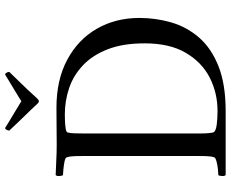

<svg xmlns="http://www.w3.org/2000/svg" viewBox="-94 -784 882 733"><g transform="rotate(-90 346.5 -418.0)"><path d="M301 -643Q408 -643 485 -601.5Q562 -560 603 -488.5Q644 -417 644 -326Q644 -264 627 -205Q610 -146 569.5 -99Q529 -52 460 -24.5Q391 3 288 3H44Q40 -1 40.5 -11Q41 -21 44 -25Q50 -25 66 -26.5Q82 -28 96.5 -32Q111 -36 112 -41Q116 -53 116.5 -72Q117 -91 117 -113V-530Q117 -552 116.5 -571.5Q116 -591 112 -603Q111 -609 96.5 -612Q82 -615 66 -616.5Q50 -618 44 -618Q41 -622 40.5 -632Q40 -642 44 -646Q74 -645 103 -643.5Q132 -642 160 -642Q189 -642 229 -642.5Q269 -643 301 -643ZM203 -528V-112Q203 -105 203 -89.5Q203 -74 204.5 -59.5Q206 -45 208 -42Q214 -34 237.5 -31Q261 -28 288 -28Q358 -28 416.5 -58Q475 -88 511 -149.5Q547 -211 547 -306Q547 -389 524.5 -447Q502 -505 463.5 -541.5Q425 -578 376.5 -594.5Q328 -611 275 -611Q269 -611 253 -610.5Q237 -610 223 -608Q209 -606 207 -601Q204 -591 203.5 -574.5Q203 -558 203 -540Q203 -537 203 -534Q203 -531 203 -528ZM326 -710Q323 -710 320 -712.5Q317 -715 314 -718Q295 -739 280 -754Q265 -769 250 -785Q235 -801 214 -823Q214 -828 217 -833.5Q220 -839 224 -839Q230 -835 246.5 -825Q263 -815 281.5 -804Q300 -793 313 -785Q326 -777 326 -777Q326 -777 338 -784.5Q350 -792 367.5 -802.5Q385 -813 401.5 -823Q418 -833 428 -839Q432 -839 435 -833.5Q438 -828 438 -823Q417 -801 402 -786Q387 -771 372.5 -755.5Q358 -740 338 -718Q335 -715 332 -712.5Q329 -710 326 -710Z"/></g></svg>

Font: Amiri
Style: Regular
Weight: 400
Designer: Khaled Hosny
Version: Version 0.114